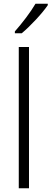

<svg xmlns="http://www.w3.org/2000/svg" viewBox="-20 -1013 277 1033"><path d="M237 -985V-993H171C145 -948 99 -888 60 -844V-834H97C144 -873 208 -942 237 -985ZM136 0V-760H81V0Z"/></svg>

Font: Noto Sans Khmer SemiCondensed Light
Style: Regular
Weight: 300
Width: 4
Designer: Danh Hong and the Monotype Design Team
Foundry: Monotype Imaging Inc.
Version: Version 2.004